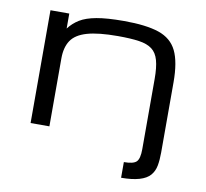

<svg xmlns="http://www.w3.org/2000/svg" viewBox="-83 -664 1012 943"><g transform="rotate(10 423.0 -192.5)"><path d="M580.1 187.5V109.4Q627.4 109.4 642.8 94Q658.2 78.6 658.2 31.2V-318.8Q658.2 -376.5 648.4 -411.6Q638.7 -446.8 615 -464.8Q591.3 -482.9 549.8 -489Q508.3 -495.1 444.3 -495.1Q346.7 -495.1 291 -479Q235.4 -462.9 212.4 -428.5Q189.5 -394 189.5 -338.9V0H95.7V-562.5H189.5V-487.8Q210.9 -516.1 241.7 -535.2Q272.5 -554.2 324.5 -563.7Q376.5 -573.2 460.9 -573.2Q571.3 -573.2 635 -551.8Q698.7 -530.3 725.6 -475.1Q752.4 -419.9 752.4 -318.8V31.2Q752.4 68.4 747.1 96.9Q741.7 125.5 724.6 145.5Q688.5 187.5 580.1 187.5Z"/></g></svg>

Font: Michroma
Style: Regular
Weight: 400
Designer: Vernon Adams
Foundry: Vernon Adams
Version: Version 1.100; ttfautohint (v1.8.4.7-5d5b);gftools[0.9.29]